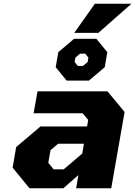

<svg xmlns="http://www.w3.org/2000/svg" viewBox="-20 -1014 728 1034"><path d="M380 -837 491 -994H688L510 -837ZM339 -580 280 -652 294 -733 379 -805H499L558 -733L544 -652L459 -580ZM399 -659H427L452 -680L456 -704L439 -725H411L386 -704L382 -680ZM139 0 48 -111 67 -222 198 -333H449L455 -368L425 -404H161L182 -522H559L651 -411L579 0H390L402 -71L321 0ZM269 -102H323L423 -187L432 -240H293L252 -205L240 -137Z"/></svg>

Font: Tomorrow
Style: Bold Italic
Weight: 700
Italic angle: -10°
Designer: Tony de Marco, Monica Rizzolli
Foundry: Just in Type
Version: Version 2.002